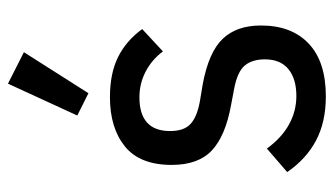

<svg xmlns="http://www.w3.org/2000/svg" viewBox="-198 -628 838 482"><g transform="rotate(-90 221.0 -387.0)"><path d="M220 12Q156 12 109.5 -12.5Q63 -37 30 -85L89 -136Q116 -99 149.5 -80.5Q183 -62 221 -62Q264 -62 288.5 -82Q313 -102 313 -141Q313 -173 297.5 -191.5Q282 -210 240 -218L198 -226Q121 -240 84.5 -274Q48 -308 48 -375Q48 -455 94.5 -492.5Q141 -530 218 -530Q278 -530 319 -509.5Q360 -489 389 -449L333 -397Q312 -425 282 -440.5Q252 -456 218 -456Q133 -456 133 -379Q133 -344 151 -327.5Q169 -311 209 -304L251 -297Q331 -282 364.5 -247Q398 -212 398 -151Q398 -74 352.5 -31Q307 12 220 12ZM228 -584 172 -612 252 -786 331 -746Z"/></g></svg>

Font: IBM Plex Sans Cond Text
Style: Regular
Weight: 450
Width: 3
Designer: Mike Abbink, Paul van der Laan, Pieter van Rosmalen
Foundry: Bold Monday
Version: Version 1.3